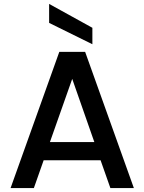

<svg xmlns="http://www.w3.org/2000/svg" viewBox="-20 -961 737 981"><path d="M544 0C544 0 664 0 664 0C664 0 415 -696 415 -696C415 -696 283 -696 283 -696C283 -696 34 0 34 0C34 0 153 0 153 0C153 0 203 -142 203 -142C203 -142 494 -142 494 -142C494 -142 544 0 544 0ZM235 -235C235 -235 349 -558 349 -558C349 -558 462 -235 462 -235C462 -235 235 -235 235 -235ZM231 -941C231 -941 231 -844 231 -844C231 -844 452 -735 452 -735C452 -735 452 -819 452 -819C452 -819 231 -941 231 -941Z"/></svg>

Font: Girnar Poppins
Style: Medium
Weight: 500
Designer: Ninad Kale (Devanagari), Jonny Pinhorn (Latin)
Foundry: Indian Type Foundry
Version: ""